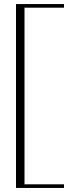

<svg xmlns="http://www.w3.org/2000/svg" viewBox="-20 -819 382 948"><path d="M296 -781V-799H59V109H296V91H101V-781Z"/></svg>

Font: Sprat Condensed Light
Style: Regular
Weight: 300
Width: 3
Designer: Ethan Nakache
Foundry: Collletttivo
Version: Version 2.000;Glyphs 3.2 (3217)